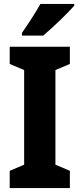

<svg xmlns="http://www.w3.org/2000/svg" viewBox="-20 -950 403 970"><path d="M355 -921V-930H184C160 -886 124 -832 91 -784V-770H198C248 -812 323 -884 355 -921ZM333 0V-87L260 -118V-596L333 -627V-714H29V-627L102 -596V-118L29 -87V0Z"/></svg>

Font: Noto Sans Georgian Condensed ExtraBold
Style: Regular
Weight: 800
Width: 3
Designer: Monotype Design Team, Akaki Razmadze
Foundry: Google LLC
Version: Version 2.005